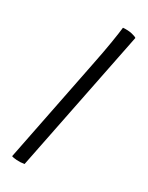

<svg xmlns="http://www.w3.org/2000/svg" viewBox="-156 -830 773 1001"><g transform="rotate(20 230.5 -329.5)"><path d="M109 92Q84 92 63 86.5Q42 81 34 76L263 -513Q298 -602 319 -662.5Q340 -723 348 -751Q379 -748 400 -739Q421 -730 427 -723Z"/></g></svg>

Font: Texturina Medium 12pt SemiBold
Style: Regular
Weight: 600
Version: Version 1.002